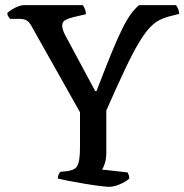

<svg xmlns="http://www.w3.org/2000/svg" viewBox="-20 -724 714 744"><path d="M403 0Q393 0 365.5 -3.5Q338 -7 305 -12.5Q272 -18 244 -23.5Q216 -29 204 -32Q204 -41 207.5 -48Q211 -55 213 -58L242 -61Q260 -64 270.5 -71Q281 -78 285.5 -98Q290 -118 290 -159V-289L102 -623Q93 -639 83 -645Q73 -651 52 -651H19Q17 -654 13 -659Q9 -664 8 -673Q13 -679 25 -686.5Q37 -694 50 -699Q63 -704 70 -704H301Q305 -699 309 -689Q313 -679 313 -669L262 -657Q246 -653 233.5 -646.5Q221 -640 221 -624Q221 -619 223.5 -609.5Q226 -600 233 -587L349 -371H354Q388 -460 412 -518.5Q436 -577 454 -613Q472 -649 487.5 -670Q503 -691 519 -704H662Q667 -698 670.5 -689Q674 -680 674 -670L638 -661Q615 -655 596.5 -645.5Q578 -636 559 -615.5Q540 -595 517 -556.5Q494 -518 464 -454.5Q434 -391 392 -296V-133Q392 -110 386.5 -92Q381 -74 375 -67L474 -56Q476 -53 478.5 -47Q481 -41 481 -32Q466 -19 443.5 -9.5Q421 0 403 0Z"/></svg>

Font: Texturina
Style: Regular
Weight: 400
Designer: Guillermo Torres Carreño
Foundry: Omnibus-Type
Version: Version 1.002; ttfautohint (v1.8.3)